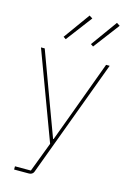

<svg xmlns="http://www.w3.org/2000/svg" viewBox="-140 -818 732 1085"><g transform="rotate(15 226.0 -275.5)"><path d="M291 -194 406 -506H427L172 181Q170 187 165.5 191.5Q161 196 155 198Q149 200 141 200H57V181H150L216 7L25 -506H47L162 -194L225 -24H228ZM263 -739 148 -587 133 -597 244 -751ZM423 -739 308 -587 293 -597 404 -751Z"/></g></svg>

Font: IBM Plex Sans Thin
Style: Regular
Weight: 250
Designer: Mike Abbink, Paul van der Laan, Pieter van Rosmalen
Foundry: Bold Monday
Version: Version 3.201